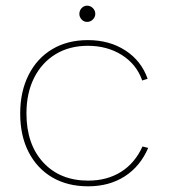

<svg xmlns="http://www.w3.org/2000/svg" viewBox="-20 -648 593 675"><path d="M286 -571Q275 -571 267 -579.5Q259 -588 259 -599Q259 -611 267 -619.5Q275 -628 286 -628Q298 -628 306.5 -619.5Q315 -611 315 -599Q315 -588 306.5 -579.5Q298 -571 286 -571ZM290 7Q217 7 163.5 -24.5Q110 -56 80.5 -113.5Q51 -171 51 -249Q51 -326 80.5 -384.5Q110 -443 163.5 -475Q217 -507 289 -507Q365 -507 421 -470.5Q477 -434 499 -371L480 -365Q460 -422 408.5 -454.5Q357 -487 289 -487Q224 -487 175.5 -457.5Q127 -428 100 -374.5Q73 -321 73 -249Q73 -141 132 -77Q191 -13 290 -13Q356 -13 405 -43.5Q454 -74 481 -133L501 -128Q473 -63 418.5 -28Q364 7 290 7Z"/></svg>

Font: Albert Sans Thin
Style: Regular
Weight: 250
Designer: Andreas Rasmussen
Foundry: a.Foundry
Version: Version 1.025